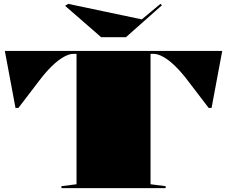

<svg xmlns="http://www.w3.org/2000/svg" viewBox="-20 -971 1172 991"><path d="M297 0V-10L375 -20V-693H359Q337 -693 308.5 -677Q280 -661 248 -630Q216 -599 182 -554L75 -414H60L5 -708H1127L1072 -414H1057L950 -554Q916 -599 884 -630Q852 -661 823.5 -677Q795 -693 773 -693H757V-20L835 -10V0ZM808 -951 816 -944 630 -779H502L316 -941L332 -951L712 -871Z"/></svg>

Font: Kalnia SemiExpanded
Style: Bold
Weight: 700
Width: 6
Designer: Frida Medrano
Foundry: Frida Medrano
Version: Version 1.105